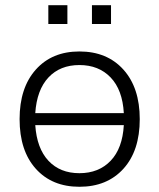

<svg xmlns="http://www.w3.org/2000/svg" viewBox="-20 -707 610 735"><path d="M55 0ZM284 8Q179 8 117 -61Q55 -130 55 -251Q55 -371 117 -440.5Q179 -510 284 -510Q390 -510 452.5 -440.5Q515 -371 515 -251Q515 -130 452.5 -61Q390 8 284 8ZM284 -458Q210 -458 165.5 -410.5Q121 -363 115 -274H454Q449 -363 403.5 -410.5Q358 -458 284 -458ZM284 -44Q358 -44 403.5 -91.5Q449 -139 454 -228H115Q121 -139 165.5 -91.5Q210 -44 284 -44ZM332 -615V-687H405V-615ZM165 -615V-687H238V-615Z"/></svg>

Font: Winston Light
Style: Regular
Weight: 300
Designer: Original fonts by Vernon Adams / Changes by Cristiano Sobral
Foundry: Original fonts by Vernon Adams / Changes by Cristiano Sobral
Version: Version 2.503;July 17, 2020;FontCreator 13.0.0.2655 64-bit